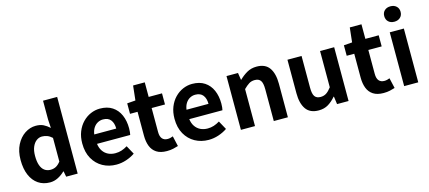

<svg xmlns="http://www.w3.org/2000/svg" viewBox="-60 -1363 4308 1930"><g transform="rotate(-15 2094.0 -398.5)"><path d="M276.2 13.8Q206.3 13.8 154.6 -21.2Q102.9 -56.2 74.7 -122Q46.5 -187.8 46.5 -279.9Q46.5 -371.2 80.2 -436.8Q113.9 -502.4 167.7 -538Q221.6 -573.5 281.7 -573.5Q329 -573.5 361.3 -557.3Q393.6 -541.1 424.2 -513L418.9 -601.1V-797.9H565.7V0H446L434.7 -58.3H431.2Q400.5 -27.6 360.4 -6.9Q320.3 13.8 276.2 13.8ZM313.5 -107.4Q343.9 -107.4 369.3 -120.4Q394.6 -133.5 418.9 -164.8V-410.8Q393.8 -434.2 367.4 -443.7Q341 -453.2 314.1 -453.2Q283.2 -453.2 256.7 -433.4Q230.1 -413.7 213.9 -375.7Q197.6 -337.8 197.6 -281.5Q197.6 -223.5 211.3 -184.6Q225 -145.7 251.2 -126.6Q277.4 -107.4 313.5 -107.4Z M967.4 13.8Q888.9 13.8 825.7 -21.2Q762.5 -56.1 725.4 -121.9Q688.2 -187.7 688.2 -279.9Q688.2 -348.1 709.8 -402.2Q731.4 -456.3 768.6 -494.8Q805.8 -533.2 852.5 -553.4Q899.3 -573.5 948.7 -573.5Q1026.1 -573.5 1078 -539.3Q1129.9 -505.1 1156.4 -444.7Q1182.8 -384.4 1182.8 -306.4Q1182.8 -285.9 1180.9 -267.6Q1178.9 -249.4 1176.1 -238.4H830.7Q836.9 -192.8 858.2 -162.1Q879.4 -131.4 912.1 -115.5Q944.8 -99.6 986.6 -99.6Q1020.6 -99.6 1051 -109.4Q1081.3 -119.3 1112.1 -138.2L1161.6 -47.9Q1120.7 -19.8 1070 -3Q1019.4 13.8 967.4 13.8ZM828.4 -336.9H1057.3Q1057.3 -393.2 1031.4 -426.7Q1005.6 -460.2 951.1 -460.2Q922 -460.2 896.2 -446.4Q870.4 -432.6 852.4 -405.4Q834.4 -378.2 828.4 -336.9Z M1491.9 13.8Q1425.7 13.8 1385.1 -12.6Q1344.4 -39 1326.1 -86Q1307.8 -133 1307.8 -195.4V-444.1H1229.3V-553.2L1316.4 -559.8L1332.9 -711.4H1454.4V-559.8H1593.2V-444.1H1454.4V-195.8Q1454.4 -148 1474.1 -124.9Q1493.8 -101.9 1530.8 -101.9Q1545 -101.9 1560.1 -105.7Q1575.2 -109.6 1586.1 -114.2L1610.6 -7Q1588.3 0.2 1558.8 7Q1529.3 13.8 1491.9 13.8Z M1927.4 13.8Q1848.9 13.8 1785.7 -21.2Q1722.5 -56.1 1685.4 -121.9Q1648.2 -187.7 1648.2 -279.9Q1648.2 -348.1 1669.8 -402.2Q1691.4 -456.3 1728.6 -494.8Q1765.8 -533.2 1812.5 -553.4Q1859.3 -573.5 1908.7 -573.5Q1986.1 -573.5 2038 -539.3Q2089.9 -505.1 2116.4 -444.7Q2142.8 -384.4 2142.8 -306.4Q2142.8 -285.9 2140.9 -267.6Q2138.9 -249.4 2136.1 -238.4H1790.7Q1796.9 -192.8 1818.2 -162.1Q1839.4 -131.4 1872.1 -115.5Q1904.8 -99.6 1946.6 -99.6Q1980.6 -99.6 2011 -109.4Q2041.3 -119.3 2072.1 -138.2L2121.6 -47.9Q2080.7 -19.8 2030 -3Q1979.4 13.8 1927.4 13.8ZM1788.4 -336.9H2017.3Q2017.3 -393.2 1991.4 -426.7Q1965.6 -460.2 1911.1 -460.2Q1882 -460.2 1856.2 -446.4Q1830.4 -432.6 1812.4 -405.4Q1794.4 -378.2 1788.4 -336.9Z M2264.3 0V-559.8H2384L2395.4 -485.9H2398.2Q2434.5 -522.2 2478.7 -547.9Q2522.9 -573.5 2580.2 -573.5Q2670.6 -573.5 2711.9 -514.3Q2753.2 -455 2753.2 -349.1V0H2606.5V-330.9Q2606.5 -396 2587.5 -421.9Q2568.5 -447.7 2527.1 -447.7Q2492.9 -447.7 2467.6 -431.9Q2442.3 -416 2411 -385.1V0Z M3072.4 13.8Q2981.3 13.8 2939.9 -45.8Q2898.6 -105.3 2898.6 -210.6V-559.8H3045.4V-228.7Q3045.4 -164.3 3064.3 -138.2Q3083.3 -112 3124.6 -112Q3158.7 -112 3184.4 -128.6Q3210.1 -145.2 3238 -182.1V-559.8H3384.8V0H3264.9L3253.9 -80.6H3250.3Q3214.2 -37.8 3172 -12Q3129.8 13.8 3072.4 13.8Z M3746.9 13.8Q3680.7 13.8 3640.1 -12.6Q3599.4 -39 3581.1 -86Q3562.8 -133 3562.8 -195.4V-444.1H3484.3V-553.2L3571.4 -559.8L3587.9 -711.4H3709.4V-559.8H3848.2V-444.1H3709.4V-195.8Q3709.4 -148 3729.1 -124.9Q3748.8 -101.9 3785.8 -101.9Q3800 -101.9 3815.1 -105.7Q3830.2 -109.6 3841.1 -114.2L3865.6 -7Q3843.3 0.2 3813.8 7Q3784.3 13.8 3746.9 13.8Z M3963.3 0V-559.8H4110V0ZM4036.9 -650.6Q3998.2 -650.6 3975 -672.6Q3951.7 -694.5 3951.7 -731.4Q3951.7 -767.1 3975 -789Q3998.2 -810.8 4036.9 -810.8Q4074.5 -810.8 4098.2 -789Q4122 -767.1 4122 -731.4Q4122 -694.5 4098.2 -672.6Q4074.5 -650.6 4036.9 -650.6Z"/></g></svg>

Font: Shanggu Sans SC VF
Style: Regular
Weight: 250
Designer: GuiWonder
Version: Version 1.021